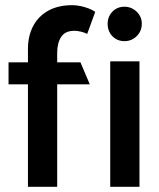

<svg xmlns="http://www.w3.org/2000/svg" viewBox="-20 -722 616 742"><path d="M13 -396H88V0H201V-396H327L291 -481H201V-518Q201 -556 216.5 -579.5Q232 -603 267 -603Q278 -603 291.5 -600Q305 -597 317 -591L348 -676Q339 -683 323.5 -689Q308 -695 291.5 -698.5Q275 -702 259 -702Q205 -702 167 -681Q129 -660 108.5 -622Q88 -584 88 -532V-481H13ZM519 0V-485H406V0ZM461 -563Q489 -563 508.5 -582.5Q528 -602 528 -630Q528 -658 508 -677Q488 -696 461 -696Q433 -696 414.5 -677Q396 -658 396 -630Q396 -601 414.5 -582Q433 -563 461 -563Z"/></svg>

Font: Catamaran SemiBold
Style: Regular
Weight: 600
Designer: Pria Ravichandran
Version: Version 2.000